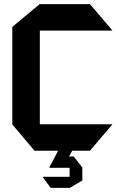

<svg xmlns="http://www.w3.org/2000/svg" viewBox="-20 -734 575 935"><path d="M148 0 40 -128V-129H527V-128L418 0ZM40 -129V-603L173 -714H174V-129ZM174 -585V-714H418L527 -586V-585ZM287 83 304 28H339L381 82V83ZM220 83V82L263 0H331V1L287 83ZM227 181 188 128V127H319V181ZM319 181V83H381V145L320 181Z"/></svg>

Font: Foldit SemiBold
Style: Regular
Weight: 600
Version: Version 1.003